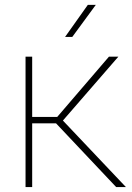

<svg xmlns="http://www.w3.org/2000/svg" viewBox="-20 -758 536 778"><path d="M207 -258.3H110.4V0H83.5V-528.3H110.4V-284.2H211.9L421.4 -528.3H459.5L234.9 -269.5L490.2 0H450.7ZM335.9 -738.3H368.2L272.9 -608.4H243.7Z"/></svg>

Font: Roboto Thin
Style: Regular
Weight: 250
Designer: Google
Version: Version 2.134; 2016